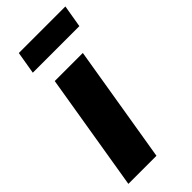

<svg xmlns="http://www.w3.org/2000/svg" viewBox="-238 -792 840 840"><g transform="rotate(-45 182.0 -372.0)"><path d="M10.3 0 100.6 -545.9H274.4L184.1 0ZM364.3 -743.7 346.7 -639.6H58.6L76.2 -743.7Z"/></g></svg>

Font: Inter Extra Bold
Style: Italic
Weight: 800
Italic angle: -9.39999°
Designer: Rasmus Andersson
Foundry: rsms
Version: Version 4.000;git-3c8e0fc